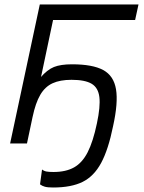

<svg xmlns="http://www.w3.org/2000/svg" viewBox="-20 -638 640 854"><path d="M25 0 157 -618H596L581 -549H164L227 -601L100 0ZM125 -118 160 -293Q190 -328 220 -340Q250 -352 300 -352Q392 -352 439 -326.5Q486 -301 496 -241Q506 -181 483 -77Q462 27 430 86.5Q398 146 347.5 171Q297 196 216 196Q192 196 179.5 192.5Q167 189 158 182L167 116Q176 123 187 125Q198 127 218 127Q273 127 309.5 106.5Q346 86 370 39Q394 -8 411 -89Q427 -164 422 -206Q417 -248 387.5 -265.5Q358 -283 298 -283Q247 -283 213.5 -267.5Q180 -252 159 -216Q138 -180 125 -118Z"/></svg>

Font: Victor Mono
Style: Italic
Weight: 400
Italic angle: -12°
Monospace: yes
Designer: Rune Bjørnerås
Version: Version 1.561;gftools[0.9.30]